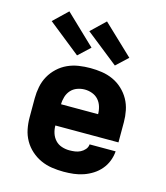

<svg xmlns="http://www.w3.org/2000/svg" viewBox="-116 -864 831 961"><g transform="rotate(15 300.0 -383.5)"><path d="M303 8Q273 8 242.5 3.5Q212 -1 184.5 -13.5Q157 -26 134 -46.5Q111 -67 96 -93.5Q81 -120 75 -150Q69 -180 69 -210V-310Q69 -340 75 -370Q81 -400 95.5 -426Q110 -452 132.5 -473Q155 -494 182.5 -506.5Q210 -519 240 -523.5Q270 -528 300 -528Q330 -528 360 -523.5Q390 -519 417.5 -506.5Q445 -494 467.5 -473Q490 -452 504.5 -426Q519 -400 525 -370Q531 -340 531 -310V-205H204Q204 -184 210.5 -164.5Q217 -145 230.5 -130.5Q244 -116 263.5 -109.5Q283 -103 303 -103Q318 -103 332.5 -105Q347 -107 360 -113.5Q373 -120 383 -131.5Q393 -143 394 -158H529Q527 -132 517.5 -107.5Q508 -83 491 -63Q474 -43 452 -29Q430 -15 405.5 -6.5Q381 2 355 5Q329 8 303 8ZM204 -315H396Q396 -335 390 -354.5Q384 -374 371 -388.5Q358 -403 339 -410Q320 -417 300 -417Q280 -417 261 -410Q242 -403 229 -388.5Q216 -374 210 -354.5Q204 -335 204 -315ZM414 -572 246 -705 319 -775 474 -628ZM218 -572 51 -705 124 -775 278 -628Z"/></g></svg>

Font: Iosevka SS04 Heavy Extended
Style: Regular
Weight: 900
Width: 7
Monospace: yes
Designer: Belleve Invis
Foundry: Belleve Invis
Version: Version 19.0.0; ttfautohint (v1.8.4)